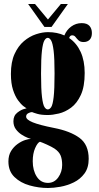

<svg xmlns="http://www.w3.org/2000/svg" viewBox="-20 -690 496 959"><path d="M219.5 249Q173.5 249 128 236.2Q82.5 223.5 52.2 194.2Q22 165 22 116.5Q22 86 35.2 64.5Q48.5 43 67.8 29.2Q87 15.5 105.5 9.5Q124 3.5 134.5 4Q131.5 3.5 118 -1.8Q104.5 -7 88 -17.5Q71.5 -28 59.2 -44.5Q47 -61 47 -84.5Q47 -112.5 67.2 -128Q87.5 -143.5 104 -146.5Q110 -149 113 -148.5Q109 -150.5 96.8 -160Q84.5 -169.5 70 -189.2Q55.5 -209 45 -241.2Q34.5 -273.5 34.5 -321Q34.5 -380.5 52.8 -420.5Q71 -460.5 99.5 -484.5Q128 -508.5 160 -519Q192 -529.5 219.5 -529.5Q265.5 -529.5 301.5 -513Q312.5 -540.5 335.8 -557.5Q359 -574.5 388 -574.5Q414.5 -574.5 426.8 -560.8Q439 -547 439 -525Q439 -503 427.8 -491.5Q416.5 -480 397.5 -480Q381 -480 372.2 -488.5Q363.5 -497 357.2 -505.2Q351 -513.5 340.5 -513.5Q329 -513.5 325.5 -500Q362.5 -475 382.8 -430.8Q403 -386.5 403 -325.5Q403 -257.5 383.8 -215.8Q364.5 -174 335 -152.2Q305.5 -130.5 274 -123Q242.5 -115.5 218.5 -115.5Q186 -115.5 165.8 -121.5Q145.5 -127.5 140.5 -130Q139.5 -130 138.5 -130Q132 -130 121.2 -124.5Q110.5 -119 110.5 -107.5Q110.5 -92.5 143.5 -79Q176.5 -65.5 249.5 -51Q330 -35.5 376.5 -1.8Q423 32 423 103.5Q423 148 402 176.5Q381 205 348.8 220.8Q316.5 236.5 281.8 242.8Q247 249 219.5 249ZM218.5 -143.5Q228 -143.5 235.8 -155.2Q243.5 -167 248 -205.2Q252.5 -243.5 252.5 -323.5Q252.5 -398.5 247.8 -436.8Q243 -475 235.2 -488Q227.5 -501 218.5 -501Q209.5 -501 201.8 -488Q194 -475 189.5 -436.5Q185 -398 185 -322Q185 -243 189.8 -205Q194.5 -167 202.2 -155.2Q210 -143.5 218.5 -143.5ZM219.5 223.5Q251.5 223.5 271 196Q290.5 168.5 290.5 134Q290.5 106 282.8 86.8Q275 67.5 252 52Q238 43 214.2 32.2Q190.5 21.5 179.5 18Q167.5 22.5 155.5 49.8Q143.5 77 143.5 115.5Q143.5 161 163.5 192.2Q183.5 223.5 219.5 223.5ZM202 -555.5 120.5 -670H155L219.5 -592.5L284 -670H319L237.5 -555.5Z"/></svg>

Font: Imbue 50pt Black
Style: Regular
Weight: 900
Designer: Tyler Finck
Foundry: Etcetera Type Company
Version: Version 1.102; ttfautohint (v1.8.3)